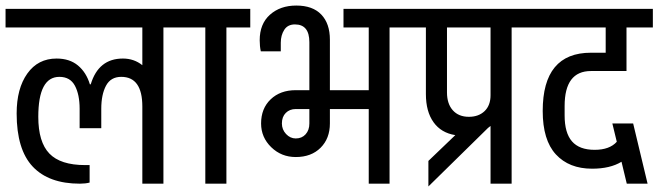

<svg xmlns="http://www.w3.org/2000/svg" viewBox="-30 -662 2373 692"><path d="M645 -563H559V0H483V-278Q483 -385 407 -385Q369 -385 352 -353Q335 -321 335 -270V-200H257V-270Q257 -321 240 -353Q223 -385 184 -385Q108 -385 108 -241Q108 -150 148 -108.5Q188 -67 277 -67H293V-4Q278 0 258 0Q146 0 88 -61.5Q30 -123 30 -253Q30 -343 68.5 -397Q107 -451 174 -451Q221 -451 251 -426Q281 -401 294 -358H297Q325 -451 413 -451Q453 -451 483 -427V-563H-10V-630H645Z M872 -563H786V0H710V-563H624V-630H872Z M1461 -563H1374V0H1299V-269H1159V-217Q1159 -163 1125.5 -129.5Q1092 -96 1036 -96Q984 -96 947.5 -131.5Q911 -167 911 -217Q911 -271 945.5 -304Q980 -337 1036 -337H1085V-510Q1085 -574 1033 -574Q1007 -574 994.5 -554.5Q982 -535 982 -508V-477H910Q906 -495 906 -517Q906 -576 943 -609Q980 -642 1038 -642Q1097 -642 1128 -609.5Q1159 -577 1159 -519V-337H1299V-563H1208V-630H1461ZM1085 -269H1036Q1014 -269 1000 -255Q986 -241 986 -217Q986 -195 1001 -179Q1016 -163 1036 -163Q1058 -163 1071.5 -178Q1085 -193 1085 -217Z M1900 -563H1814V0H1738V-208L1729 -201L1514 10V-82L1611 -175Q1560 -183 1532.5 -221.5Q1505 -260 1505 -323V-563H1441V-630H1900ZM1660 -241Q1695 -241 1716.5 -261.5Q1738 -282 1738 -319V-563H1581V-329Q1581 -288 1602 -264.5Q1623 -241 1660 -241Z M2005 -280V-246Q2005 -183 2031.5 -152.5Q2058 -122 2113 -122Q2167 -122 2193 -151L2177 -217H2252L2304 0H2229L2210 -79Q2169 -54 2104 -54Q2021 -54 1973.5 -105.5Q1926 -157 1926 -262Q1926 -472 2100 -472H2153V-563H1880V-630H2323V-563H2228V-406H2100Q2005 -406 2005 -280Z"/></svg>

Font: Pragati Narrow
Style: Regular
Weight: 400
Designer: Hector Gatti, Marcela Romero, Pablo Cosgaya and Nicolas Silva
Foundry: Omnibus-Type
Version: Version 1.010; ttfautohint (v1.3)